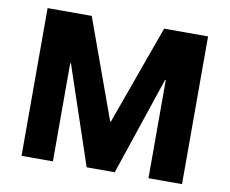

<svg xmlns="http://www.w3.org/2000/svg" viewBox="-75 -770 1033 864"><g transform="rotate(10 441.5 -337.5)"><path d="M75 0V-675H276.7L440.8 -221.7H444.2L607.5 -675H808.3V0H655V-448.3H651.7L500.8 0H372.5L221.7 -448.3H218.3V0Z"/></g></svg>

Font: Funnel Sans Light ExtraBold
Style: Regular
Weight: 800
Version: Version 1.000